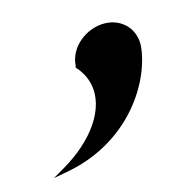

<svg xmlns="http://www.w3.org/2000/svg" viewBox="-54 -182 377 376"><g transform="rotate(-15 134.0 6.5)"><path d="M244 -61C249 -98 223 -127 186 -127C150 -127 113 -99 111 -61L110 -59L111 -57C152 -11 132 49 80 95C68 106 52 117 37 126L13 140L40 135C169 112 235 11 244 -61Z"/></g></svg>

Font: Charger
Style: BdIt
Weight: 400
Designer: Jasper
Foundry: Cannot Into Space Fonts
Version: Version 0.98